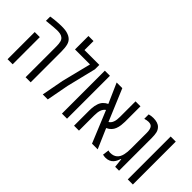

<svg xmlns="http://www.w3.org/2000/svg" viewBox="-12 -1376 1993 1993"><g transform="rotate(45 985.0 -379.5)"><path d="M330.1 0V-449.7Q330.1 -492.2 323 -518.1Q315.9 -543.9 297.4 -557.1Q282.2 -568.8 262.2 -572.5Q242.2 -576.2 217.8 -576.2Q198.7 -576.2 164.3 -573.2Q129.9 -570.3 65.4 -563.5V-626Q79.6 -628.4 95.5 -630.4Q111.3 -632.3 128.4 -634.3Q158.7 -637.2 180.9 -638.4Q203.1 -639.6 219.2 -639.6Q252 -639.6 275.6 -636.5Q299.3 -633.3 319.3 -625.5Q330.1 -621.6 339.4 -616.5Q348.6 -611.3 357.4 -604.5Q384.8 -583 394.8 -545.2Q404.8 -507.3 404.8 -449.2V0ZM65.4 0V-398.9H140.1V0Z M582.5 0 627.9 -242.2 709 -566.9H488.8V-764.2H563V-631.8H780.8V-566.9L702.1 -245.6L655.8 0Z M863.8 0V-629.9H938.5V0Z M1041.5 0V-222.7Q1041.5 -242.2 1043 -260Q1044.4 -277.8 1047.6 -294.2Q1050.8 -310.5 1056.2 -326.2Q1065.9 -356.4 1085.7 -377.4Q1105.5 -398.4 1133.3 -411.6L1037.1 -629.9H1120.1L1267.1 -279.8Q1280.3 -288.6 1289.6 -300.3Q1298.8 -312 1304.2 -328.6Q1309.6 -343.3 1311.8 -361.6Q1314 -379.9 1314 -402.3V-629.9H1386.7V-402.3Q1386.7 -380.9 1383.1 -350.6Q1379.4 -320.3 1368.7 -293.5Q1359.9 -271 1342 -251.5Q1324.2 -231.9 1294.4 -218.3L1388.7 0H1305.2L1160.6 -350.6Q1147.9 -341.8 1139.4 -330.3Q1130.9 -318.8 1125 -303.2Q1113.8 -272 1113.8 -222.7V0Z M1506.3 4.9Q1496.6 4.9 1486.8 3.4Q1477.1 2 1466.8 -0.5L1476.1 -71.3Q1481 -68.8 1489.5 -67.4Q1498 -65.9 1506.3 -65.9Q1553.2 -65.9 1581.5 -90.8Q1609.9 -115.7 1619.6 -161.6Q1624 -180.2 1626 -202.6Q1627.9 -225.1 1627.9 -252V-482.4Q1627.9 -524.9 1614 -550.3Q1600.1 -575.7 1560.1 -575.7Q1549.3 -575.7 1535.9 -573.2Q1522.5 -570.8 1506.3 -565.9V-630.9Q1536.1 -639.6 1567.4 -639.6Q1600.1 -639.6 1625.5 -631.6Q1650.9 -623.5 1667.5 -606Q1689.5 -583 1695.8 -551.8Q1702.1 -520.5 1702.1 -482.4V0H1645L1634.3 -100.1H1629.9Q1624 -82.5 1615.5 -64.5Q1606.9 -46.4 1594.2 -31.7Q1581.1 -15.6 1558.6 -5.4Q1536.1 4.9 1506.3 4.9Z M1830.1 0V-629.9H1904.8V0Z"/></g></svg>

Font: Open Sans Condensed
Style: Regular
Weight: 400
Width: 3
Designer: Monotype Design Team
Foundry: Monotype Imaging Inc.
Version: Version 3.000